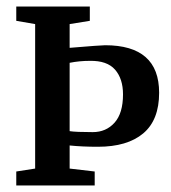

<svg xmlns="http://www.w3.org/2000/svg" viewBox="-20 -570 527 590"><path d="M30 0V-43L88 -52V-496L30 -506V-550H256V-506L194 -496V-423Q290 -431 303 -431Q469 -431 469 -285Q469 -201 420 -160Q371 -119 281 -119Q232 -119 194 -123V-52L271 -43V0ZM265 -164Q306 -164 332 -193Q358 -222 358 -280Q358 -328 333.5 -356Q309 -384 256 -383Q224 -383 194 -377V-167Q213 -164 265 -164Z"/></svg>

Font: Aikya SemiBold
Style: Regular
Weight: 600
Designer: Neelakash Kshetrimayum (Latin subset based on Merriweather by Eben Sorkin)
Foundry: Brand New Type
Version: Version 1.00 b005